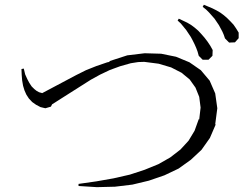

<svg xmlns="http://www.w3.org/2000/svg" viewBox="-20 -855 1040 808"><path d="M131.8 -414.1 115.2 -425.8 101.6 -440.4 90.8 -457 83 -474.6 77.1 -494.1 73.2 -516.6 71.3 -540 70.3 -564.5 80.1 -566.4 85.9 -542 94.7 -522.5 103.5 -505.9 113.3 -491.2 124 -480.5 133.8 -472.7 144.5 -466.8 155.3 -463.9 157.2 -462.9 300.8 -539.1 341.8 -559.6 385.7 -577.1 431.6 -592.8 441.4 -594.7 440.4 -597.7 515.6 -622.1 588.9 -630.9 658.2 -628.9 720.7 -616.2 777.3 -592.8 825.2 -559.6 862.3 -515.6 885.7 -461.9 894.5 -399.4 885.7 -332 887.7 -331.1 863.3 -274.4 828.1 -224.6 783.2 -182.6 731.4 -145.5 671.9 -117.2 606.4 -94.7 537.1 -78.1 463.9 -69.3 387.7 -67.4 310.5 -72.3V-77.1V-81.1L385.7 -91.8L458 -104.5L526.4 -120.1L588.9 -140.6L646.5 -164.1L696.3 -192.4L739.3 -225.6L773.4 -262.7L798.8 -304.7L816.4 -353.5L818.4 -352.5L824.2 -402.3L818.4 -447.3L802.7 -486.3L778.3 -520.5L744.1 -548.8L700.2 -571.3L647.5 -586.9L586.9 -594.7L561.5 -593.8L530.3 -588.9L485.4 -576.2L442.4 -560.5L401.4 -541L362.3 -519.5L199.2 -416L194.3 -406.2L170.9 -399.4L150.4 -404.3ZM805.7 -653.3 798.8 -668.9 791 -684.6 783.2 -699.2 763.7 -728.5 741.2 -755.9 727.5 -768.6 732.4 -776.4 767.6 -759.8 784.2 -750 799.8 -738.3 814.5 -725.6 828.1 -710.9 840.8 -696.3 853.5 -679.7 865.2 -662.1 875 -644.5 874 -620.1 857.4 -603.5H833L816.4 -620.1L811.5 -637.7ZM916 -721.7 901.4 -749 882.8 -776.4 860.4 -801.8 847.7 -814.5 833 -826.2 837.9 -835 873 -820.3 890.6 -811.5 907.2 -801.8 921.9 -791 936.5 -778.3 950.2 -764.6 962.9 -751 973.6 -735.4 984.4 -717.8V-694.3L968.8 -676.8L944.3 -675.8L926.8 -693.4L921.9 -708Z"/></svg>

Font: Kurinto Seri
Style: Regular
Weight: 400
Designer: Kurinto was developed by Clint Goss from a range of fonts that are compatible with the SIL Open Font License Version 1.1
Foundry: Clinton F. Goss
Version: Version 2.196; July 25, 2020